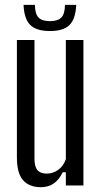

<svg xmlns="http://www.w3.org/2000/svg" viewBox="-20 -765 418 792"><path d="M149 7.2Q100.9 7.2 75.3 -21.4Q49.7 -50.1 49.7 -115.7V-600H122.2V-110.2Q122.2 -77.9 134.3 -63.4Q146.5 -48.9 173 -48.9Q198.7 -48.9 220.4 -64.6Q242.2 -80.4 251.6 -108.6V-600H324.1V0H251.6V-54.3H238.7Q223.7 -23.3 201.4 -8Q179.2 7.2 149 7.2ZM186 -637Q130.2 -637 104.9 -661.9Q79.6 -686.8 77.1 -744.8H124Q124.4 -708.6 138.5 -693.2Q152.6 -677.8 186 -677.8Q219.4 -677.8 233.5 -693.2Q247.6 -708.6 248 -744.8H294.5Q291.8 -686.8 266.8 -661.9Q241.7 -637 186 -637Z"/></svg>

Font: Big Shoulders Thin
Style: Regular
Weight: 100
Designer: Patric King
Foundry: XO Type Co
Version: Version 2.002